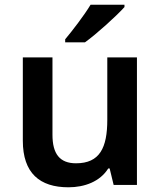

<svg xmlns="http://www.w3.org/2000/svg" viewBox="-20 -786 682 816"><path d="M509 -756V-766H365C338 -721 288 -656 257 -619V-606H341C390 -641 476 -719 509 -756ZM562 -542H436V-277C436 -158 404 -92 303 -92C234 -92 203 -132 203 -213V-542H77V-188C77 -50 149 10 271 10C339 10 405 -14 440 -70H446L463 0H562Z"/></svg>

Font: Noto Sans Gunjala Gondi Semibold
Style: Regular
Weight: 400
Designer: Ek Type
Foundry: Ek Type
Version: Version 1.004